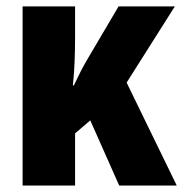

<svg xmlns="http://www.w3.org/2000/svg" viewBox="-20 -573 566 593"><path d="M520 -553.2 371.1 -317.9 525.9 0H348.1L258.8 -201.2L211.9 -161.1V0H49.8V-553.2H211.9V-458Q211.9 -419.9 210.4 -382.6Q209 -345.2 205.1 -309.1H208Q218.8 -332 229.7 -353.3Q240.7 -374.5 250 -390.1L346.2 -553.2Z"/></svg>

Font: Open Sans Condensed ExtraBold
Style: Regular
Weight: 800
Width: 3
Designer: Monotype Design Team
Foundry: Monotype Imaging Inc.
Version: Version 3.000; ttfautohint (v1.8.4)